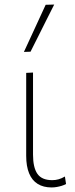

<svg xmlns="http://www.w3.org/2000/svg" viewBox="-20 -814 330 843"><path d="M206.5 9Q170.5 9 145.5 -6.5Q120.5 -22 107.8 -53Q95 -84 95 -130Q95 -173.5 95 -205Q95 -236.5 95 -271Q95 -332 95 -385Q95 -438 95 -494L125 -495.5Q125 -433.5 125 -377.5Q125 -321.5 125 -274.5Q125 -227.5 125 -191V-135Q125 -78.5 144.2 -50.8Q163.5 -23 209.5 -23Q224 -23 237.2 -26.8Q250.5 -30.5 265 -39L270 -6Q261.5 -1.5 251 1.8Q240.5 5 229.2 7Q218 9 206.5 9ZM85 -586Q109 -638 133 -690Q157 -742 180.5 -793L218 -794Q200.5 -759.5 183.2 -725Q166 -690.5 148.8 -656.2Q131.5 -622 114 -587Z"/></svg>

Font: Commissioner Thin
Style: Regular
Weight: 100
Designer: Kostas Bartsokas
Foundry: Kostas Bartsokas
Version: Version 1.001;gftools[0.9.23]